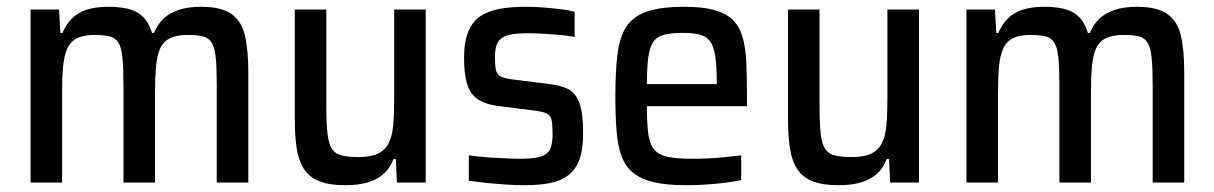

<svg xmlns="http://www.w3.org/2000/svg" viewBox="-20 -538 3580 566"><path d="M70 0V-510H154L158 -441H164Q175 -466 191.5 -483Q208 -500 234.5 -509Q261 -518 299 -518Q358 -518 387 -500Q416 -482 428 -441H434Q444 -466 462 -483Q480 -500 507.5 -509Q535 -518 572 -518Q632 -518 662 -497Q692 -476 702 -433.5Q712 -391 712 -325V0H619V-287Q619 -338 616 -367.5Q613 -397 604.5 -411.5Q596 -426 579 -430.5Q562 -435 533 -435Q500 -435 480.5 -425Q461 -415 452 -395Q443 -375 440 -342.5Q437 -310 437 -264V0H344V-287Q344 -338 341 -367.5Q338 -397 329.5 -411.5Q321 -426 304 -430.5Q287 -435 259 -435Q226 -435 206.5 -425Q187 -415 178 -394.5Q169 -374 166 -341.5Q163 -309 163 -264V0Z M998 8Q950 8 920.5 -4Q891 -16 875.5 -40.5Q860 -65 854.5 -101.5Q849 -138 849 -188V-510H942V-223Q942 -173 945.5 -143Q949 -113 959 -98.5Q969 -84 988 -79.5Q1007 -75 1038 -75Q1073 -75 1094 -85Q1115 -95 1125.5 -115.5Q1136 -136 1139 -168Q1142 -200 1142 -246V-510H1235V0H1150L1147 -69H1140Q1130 -43 1111.5 -26Q1093 -9 1065 -0.5Q1037 8 998 8Z M1527 8Q1501 8 1471 6Q1441 4 1412.5 1Q1384 -2 1362 -5V-80Q1378 -78 1396.5 -76Q1415 -74 1435 -73Q1455 -72 1475 -71Q1495 -70 1514 -70Q1556 -70 1576 -77Q1596 -84 1602.5 -100Q1609 -116 1609 -142Q1609 -171 1606 -184.5Q1603 -198 1591.5 -203.5Q1580 -209 1556 -212L1445 -226Q1406 -232 1385 -248Q1364 -264 1356 -293.5Q1348 -323 1348 -368Q1348 -415 1360.5 -445Q1373 -475 1396.5 -490.5Q1420 -506 1453.5 -512Q1487 -518 1529 -518Q1554 -518 1581 -516Q1608 -514 1632.5 -511Q1657 -508 1674 -503V-429Q1654 -433 1631 -435Q1608 -437 1583.5 -438.5Q1559 -440 1535 -440Q1501 -440 1480 -435Q1459 -430 1449 -415.5Q1439 -401 1439 -370Q1439 -345 1442 -331.5Q1445 -318 1456 -312.5Q1467 -307 1489 -304L1602 -290Q1634 -286 1655.5 -275Q1677 -264 1688 -234.5Q1699 -205 1699 -145Q1699 -99 1688.5 -69Q1678 -39 1656 -22Q1634 -5 1602 1.5Q1570 8 1527 8Z M2003 8Q1945 8 1907 -1Q1869 -10 1846 -29Q1823 -48 1812 -78.5Q1801 -109 1797.5 -153Q1794 -197 1794 -254Q1794 -326 1800 -376.5Q1806 -427 1825.5 -458Q1845 -489 1886 -503.5Q1927 -518 1997 -518Q2051 -518 2085.5 -508.5Q2120 -499 2140 -479.5Q2160 -460 2169 -429Q2178 -398 2180 -354.5Q2182 -311 2182 -255V-225H1887Q1887 -175 1891 -144Q1895 -113 1908.5 -97Q1922 -81 1949 -75.5Q1976 -70 2023 -70Q2044 -70 2068 -71Q2092 -72 2117.5 -75Q2143 -78 2165 -80V-7Q2147 -3 2119.5 0.5Q2092 4 2062 6Q2032 8 2003 8ZM2093 -271V-293Q2093 -343 2088.5 -372.5Q2084 -402 2073 -416.5Q2062 -431 2043 -436Q2024 -441 1994 -441Q1959 -441 1937.5 -435.5Q1916 -430 1905.5 -414Q1895 -398 1891 -368Q1887 -338 1887 -290H2112Z M2452 8Q2404 8 2374.5 -4Q2345 -16 2329.5 -40.5Q2314 -65 2308.5 -101.5Q2303 -138 2303 -188V-510H2396V-223Q2396 -173 2399.5 -143Q2403 -113 2413 -98.5Q2423 -84 2442 -79.5Q2461 -75 2492 -75Q2527 -75 2548 -85Q2569 -95 2579.5 -115.5Q2590 -136 2593 -168Q2596 -200 2596 -246V-510H2689V0H2604L2601 -69H2594Q2584 -43 2565.5 -26Q2547 -9 2519 -0.5Q2491 8 2452 8Z M2829 0V-510H2913L2917 -441H2923Q2934 -466 2950.5 -483Q2967 -500 2993.5 -509Q3020 -518 3058 -518Q3117 -518 3146 -500Q3175 -482 3187 -441H3193Q3203 -466 3221 -483Q3239 -500 3266.5 -509Q3294 -518 3331 -518Q3391 -518 3421 -497Q3451 -476 3461 -433.5Q3471 -391 3471 -325V0H3378V-287Q3378 -338 3375 -367.5Q3372 -397 3363.5 -411.5Q3355 -426 3338 -430.5Q3321 -435 3292 -435Q3259 -435 3239.5 -425Q3220 -415 3211 -395Q3202 -375 3199 -342.5Q3196 -310 3196 -264V0H3103V-287Q3103 -338 3100 -367.5Q3097 -397 3088.5 -411.5Q3080 -426 3063 -430.5Q3046 -435 3018 -435Q2985 -435 2965.5 -425Q2946 -415 2937 -394.5Q2928 -374 2925 -341.5Q2922 -309 2922 -264V0Z"/></svg>

Font: Saira SemiCondensed Medium
Style: Regular
Weight: 500
Width: 4
Designer: Hector Gatti with collaboration of the Omnibus-Type team
Foundry: Omnibus-Type
Version: Version 1.101